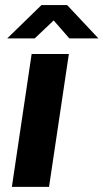

<svg xmlns="http://www.w3.org/2000/svg" viewBox="-20 -727 403 747"><path d="M26.2 0 103.1 -517H247.9L170.8 0ZM8 -577.5 141.3 -707.2H241.2L363 -577.5H249.9L188.8 -647.5L115 -577.5Z"/></svg>

Font: Public Sans Thin
Style: Italic
Weight: 100
Italic angle: -8°
Designer: The Public Sans project authors (U.S. Web Design System). Libre Franklin designed by Pablo Impallari and Rodrigo Fuenzal
Version: Version 2.000